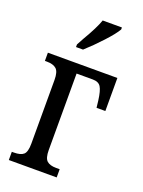

<svg xmlns="http://www.w3.org/2000/svg" viewBox="-145 -833 669 901"><g transform="rotate(20 189.5 -383.0)"><path d="M132 -619 151 -654Q193 -725 207 -766H303V-756Q289 -731 247.5 -686Q206 -641 167 -606H132ZM17 -41H27Q61 -41 75.5 -54Q90 -67 90 -108V-426Q90 -467 74.5 -481Q59 -495 27 -495H17V-536H364V-371H320L316 -406Q310 -453 298.5 -471.5Q287 -490 258 -490H177V-108Q177 -68 192 -54.5Q207 -41 238 -41H256V0H17Z"/></g></svg>

Font: Noto Serif Cond
Style: Regular
Weight: 400
Width: 3
Designer: Monotype Design Team
Foundry: Monotype Imaging Inc.
Version: Version 1.001